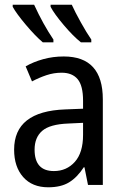

<svg xmlns="http://www.w3.org/2000/svg" viewBox="-20 -786 529 816"><path d="M34 -766V-757Q50 -728 90 -680.5Q130 -633 162 -606H207V-618Q163 -683 125 -766ZM195 -766V-757Q210 -728 250.5 -680Q291 -632 324 -606H368V-618Q348 -647 323.5 -691Q299 -735 285 -766ZM333 -213Q333 -137 298 -98Q263 -59 209 -59Q127 -59 127 -150Q127 -202 159.5 -230Q192 -258 270 -261L333 -264ZM89 -504 116 -440Q146 -456 177.5 -466.5Q209 -477 242 -477Q287 -477 310 -449.5Q333 -422 333 -358V-324L257 -321Q40 -313 40 -150Q40 -77 78.5 -33.5Q117 10 185 10Q239 10 273.5 -11Q308 -32 336 -75H339L354 0H417V-364Q417 -546 251 -546Q205 -546 163.5 -534.5Q122 -523 89 -504Z"/></svg>

Font: Noto Sans UI SemiCondensed
Style: Regular
Weight: 400
Width: 4
Designer: Monotype Design Team
Foundry: Monotype Imaging Inc.
Version: 1.001